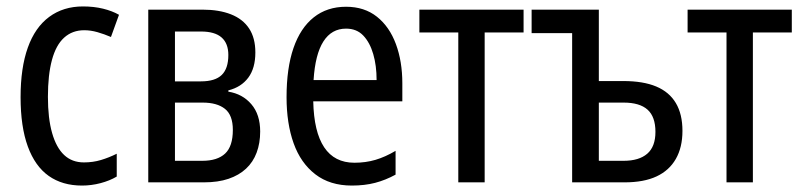

<svg xmlns="http://www.w3.org/2000/svg" viewBox="-20 -567 2495 597"><path d="M235 10Q174 10 131.5 -20Q89 -50 66.5 -111.5Q44 -173 44 -265Q44 -356 66.5 -419Q89 -482 133 -514.5Q177 -547 238 -547Q272 -547 300.5 -540Q329 -533 350 -521L325 -452Q304 -461 283 -467Q262 -473 242 -473Q205 -473 179.5 -450Q154 -427 141.5 -380.5Q129 -334 129 -266Q129 -199 142 -153.5Q155 -108 179.5 -85Q204 -62 241 -62Q269 -62 294 -69.5Q319 -77 343 -89V-18Q321 -5 292.5 2.5Q264 10 235 10Z M774 -404Q774 -355 752 -325.5Q730 -296 690 -286V-282Q734 -275 761.5 -243Q789 -211 789 -158Q789 -122 778 -92.5Q767 -63 745 -42.5Q723 -22 690.5 -11Q658 0 614 0H441V-537H610Q661 -537 698 -522.5Q735 -508 754.5 -478.5Q774 -449 774 -404ZM704 -163Q704 -209 679.5 -228.5Q655 -248 610 -248H524V-67H609Q656 -67 680 -89.5Q704 -112 704 -163ZM690 -396Q690 -432 669 -450.5Q648 -469 605 -469H524V-314H605Q649 -314 669.5 -334Q690 -354 690 -396Z M1056 -546Q1113 -546 1152 -515Q1191 -484 1211 -430Q1231 -376 1231 -308V-252H954Q956 -157 988 -109Q1020 -61 1082 -61Q1117 -61 1147.5 -70Q1178 -79 1210 -98V-24Q1179 -7 1146.5 1.5Q1114 10 1074 10Q1006 10 960.5 -25Q915 -60 893 -121.5Q871 -183 871 -265Q871 -355 892.5 -417.5Q914 -480 955.5 -513Q997 -546 1056 -546ZM1056 -478Q1011 -478 985.5 -438Q960 -398 955 -318H1151Q1151 -363 1140.5 -399Q1130 -435 1109.5 -456.5Q1089 -478 1056 -478Z M1608 -466H1487V0H1405V-466H1284V-537H1608Z M1842 -537V-315H1918Q1980 -315 2020.5 -298Q2061 -281 2081.5 -246.5Q2102 -212 2102 -160Q2102 -109 2081.5 -73Q2061 -37 2021.5 -18.5Q1982 0 1922 0H1759V-464H1633V-537ZM1919 -248H1842V-67H1919Q1967 -67 1992.5 -89Q2018 -111 2018 -157Q2018 -204 1993.5 -226Q1969 -248 1919 -248Z M2442 -466H2321V0H2239V-466H2118V-537H2442Z"/></svg>

Font: Noto Sans Display Condensed
Style: Regular
Weight: 400
Width: 3
Designer: Monotype Design Team
Foundry: Monotype Imaging Inc.
Version: Version 2.003